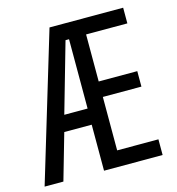

<svg xmlns="http://www.w3.org/2000/svg" viewBox="-108 -806 831 899"><g transform="rotate(-15 307.0 -357.0)"><path d="M570 0H286V-223H153L89 0H-2L213 -714H570V-638H370V-410H557V-335H370V-76H570ZM174 -301H287V-637H270Z"/></g></svg>

Font: Noto Sans Khmer UI ExtraCondensed
Style: Regular
Weight: 400
Width: 2
Designer: Danh Hong and the Monotype Design Team
Foundry: Monotype Imaging Inc.
Version: Version 2.002; ttfautohint (v1.8.4.7-5d5b)